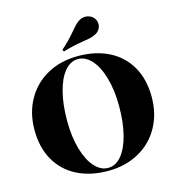

<svg xmlns="http://www.w3.org/2000/svg" viewBox="-135 -1061 1096 1190"><g transform="rotate(-15 413.5 -466.0)"><path d="M36.1 0ZM520 -945.8Q539.6 -945.8 556.6 -936.3Q573.7 -926.8 583 -908.2Q588.9 -895 588.9 -881.8Q588.9 -863.8 578.9 -847.7Q568.8 -831.5 551.3 -823.2Q535.6 -814.9 518.6 -810.8Q501.5 -806.6 471.7 -802.2Q396.5 -790 337.9 -772L331.1 -784.2Q379.9 -825.7 427.2 -882.8Q448.2 -907.7 460.4 -919.4Q472.7 -931.2 489.3 -939Q502.9 -945.8 520 -945.8ZM790.5 -359.9Q790.5 -249.5 742.4 -164.6Q694.3 -79.6 608.4 -32.7Q522.5 14.2 412.6 14.2Q299.3 14.2 214.4 -28.8Q129.4 -71.8 82.5 -153.6Q35.6 -235.4 35.6 -348.1Q35.6 -458.5 83.7 -543.5Q131.8 -628.4 217.5 -675.3Q303.2 -722.2 413.6 -722.2Q526.9 -722.2 611.8 -679.2Q696.8 -636.2 743.7 -554.4Q790.5 -472.7 790.5 -359.9ZM245.6 -352.1Q245.6 -248.5 268.6 -169.2Q291.5 -89.8 330.6 -46.9Q369.6 -3.9 416.5 -3.9Q465.8 -3.9 502.9 -48.6Q540 -93.3 560.3 -173.1Q580.6 -252.9 580.6 -356Q580.6 -459.5 557.6 -538.8Q534.7 -618.2 495.6 -661.1Q456.5 -704.1 409.7 -704.1Q360.4 -704.1 323.2 -659.4Q286.1 -614.7 265.9 -534.9Q245.6 -455.1 245.6 -352.1Z"/></g></svg>

Font: TypoPRO Playfair Display
Style: Regular
Weight: 900
Designer: Claus Eggers Sørensen
Foundry: Claus Eggers Sørensen
Version: Version 1.004;PS 001.004;hotconv 1.0.70;makeotf.lib2.5.58329